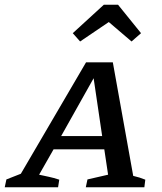

<svg xmlns="http://www.w3.org/2000/svg" viewBox="-63 -790 682 810"><path d="M499 -48Q526 -42 550 -32L546 0H299L306 -33L393 -53L377 -160H163L102 -53Q124 -48 143.5 -44Q163 -40 187 -32L182 0H-43L-36 -33L25 -57L300 -527H413ZM195 -216H368L332 -460ZM435 -770 532 -650 492 -615 396 -697 275 -615 244 -650 375 -770Z"/></svg>

Font: Piazzolla SC Medium
Style: Italic
Weight: 500
Italic angle: -11.3°
Designer: Juan Pablo del Peral
Foundry: Huerta Tipografica
Version: Version 1.330